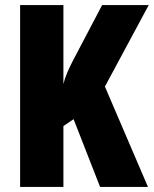

<svg xmlns="http://www.w3.org/2000/svg" viewBox="-20 -734 604 754"><path d="M561 0H373L269 -266L229 -239V0H59V-714H229V-404Q234 -425 243.5 -447.5Q253 -470 266 -495L381 -714H564L392 -394Z"/></svg>

Font: Noto Sans Kannada ExtraCondensed Black
Style: Regular
Weight: 900
Width: 2
Designer: Jelle Bosma - Monotype Design Team
Foundry: Monotype Imaging Inc.
Version: Version 2.005; ttfautohint (v1.8.4.7-5d5b)